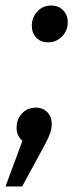

<svg xmlns="http://www.w3.org/2000/svg" viewBox="-43 -510 287 694"><path d="M144 -62Q144 -45 138 -28Q132 -11 117 17L37 164H-23L38 -1Q17 -19 17 -48Q17 -79 36.5 -100Q56 -121 87 -121Q112 -121 128 -104.5Q144 -88 144 -62ZM72 -417Q72 -447 92 -468.5Q112 -490 142 -490Q169 -490 185.5 -472.5Q202 -455 202 -430Q202 -400 181.5 -378.5Q161 -357 131 -357Q104 -357 88 -374Q72 -391 72 -417Z"/></svg>

Font: Fira Sans Condensed
Style: Italic
Weight: 400
Width: 3
Italic angle: -8°
Designer: bBox Type GmbH & Carrois Corporate GbR & Edenspiekermann AG
Foundry: bBox Type GmbH & Carrois Corporate GbR & Edenspiekermann AG
Version: Version 4.301